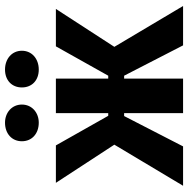

<svg xmlns="http://www.w3.org/2000/svg" viewBox="-12 -756 768 785"><g transform="rotate(-90 372.5 -364.0)"><path d="M480 -590C524 -590 557 -618 557 -659C557 -700 524 -728 480 -728C436 -728 407 -700 407 -659C407 -618 436 -590 480 -590ZM263 -590C304 -590 337 -618 337 -659C337 -700 304 -728 263 -728C218 -728 187 -700 187 -659C187 -618 218 -590 263 -590ZM302 0H443V-241H455L579 0H740L573 -281L728 -520H575L455 -306H443V-520H302V-306H291L170 -520H17L173 -281L5 0H166L290 -241H302Z"/></g></svg>

Font: Fixel Text Bold
Style: Bold
Weight: 700
Width: 4
Designer: AlfaBravo + MacPaw
Foundry: Kyrylo Tkachov, Marchela Mozhyna, Serhii Makarenko, Maria Weinstein, Zakhar Kryvoshyya
Version: Version 1.211